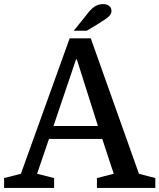

<svg xmlns="http://www.w3.org/2000/svg" viewBox="-29 -917 778 937"><path d="M526 -69 470 -239H210L152 -69L235 -48V0H-9V-48L73 -69L311 -730H414L649 -69L729 -48V0H444V-48ZM342 -627 232 -302H449L346 -627ZM331 -767 392 -843Q408 -865 421.5 -876.5Q435 -888 447.5 -892.5Q460 -897 474 -897Q494 -897 504.5 -887.5Q515 -878 515 -864Q515 -853 508 -843.5Q501 -834 485 -823Q469 -812 441 -795L394 -767Z"/></svg>

Font: Domine Medium
Style: Regular
Weight: 500
Designer: Pablo Impallari, Rodrigo Fuenzalida, Brenda Gallo
Foundry: Pablo Impallari, Rodrigo Fuenzalida, Brenda Gallo
Version: Version 2.000